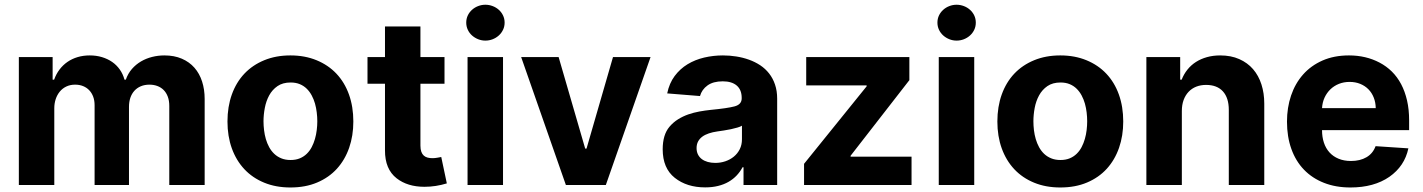

<svg xmlns="http://www.w3.org/2000/svg" viewBox="-20 -789 6069 819"><path d="M60.4 -545.5H204.5V-449.2H210.9Q219.5 -473.4 234 -492.5Q248.6 -511.7 267.9 -525Q287.3 -538.4 311.3 -545.5Q335.2 -552.6 362.9 -552.6Q391 -552.6 415.1 -545.3Q439.3 -538 458.5 -524.7Q477.6 -511.4 491.1 -492.2Q504.6 -473 511 -449.2H516.7Q525.9 -475.5 542.8 -494.9Q559.7 -514.2 581.5 -527Q603.3 -539.8 628.9 -546.2Q654.5 -552.6 681.1 -552.6Q723.4 -552.6 755.5 -538.7Q787.6 -524.9 809.3 -500.2Q831 -475.5 842 -441.4Q853 -407.3 853 -366.8V0H702.1V-337Q702.1 -359.7 695.7 -376.8Q689.3 -393.8 677.9 -405.2Q666.5 -416.5 651.1 -422.2Q635.7 -427.9 617.5 -427.9Q596.9 -427.9 580.6 -421Q564.3 -414.1 553.1 -401.6Q541.9 -389.2 536 -371.8Q530.2 -354.4 530.2 -333.1V0H383.5V-340.2Q383.5 -360.4 377.5 -376.6Q371.4 -392.8 360.6 -404.1Q349.8 -415.5 334.5 -421.7Q319.2 -427.9 300.4 -427.9Q279.1 -427.9 262.4 -419.7Q245.7 -411.6 234.6 -397.7Q223.4 -383.9 217.5 -365.8Q211.6 -347.7 211.6 -327.4V0H60.4Z M1218.8 -552.6Q1280.5 -552.6 1330.3 -532.1Q1380 -511.7 1415 -474.8Q1449.9 -437.9 1468.6 -385.8Q1487.2 -333.8 1487.2 -270.6Q1487.2 -209.9 1469.3 -158.4Q1451.3 -106.9 1417.1 -69.2Q1382.8 -31.6 1332.9 -10.5Q1283 10.7 1218.8 10.7Q1156.6 10.7 1106.9 -9.8Q1057.2 -30.2 1022.4 -67.3Q987.6 -104.4 968.9 -156.2Q950.3 -208.1 950.3 -270.6Q950.3 -333.8 968.9 -385.8Q987.6 -437.9 1022.5 -474.8Q1057.5 -511.7 1107.2 -532.1Q1157 -552.6 1218.8 -552.6ZM1104 -271.7Q1104 -253.2 1106.4 -233.7Q1108.7 -214.1 1114 -195.8Q1119.3 -177.6 1128.2 -161.2Q1137.1 -144.9 1149.9 -132.8Q1162.6 -120.7 1179.9 -113.6Q1197.1 -106.5 1219.5 -106.5Q1241.8 -106.5 1258.9 -113.6Q1275.9 -120.7 1288.5 -133Q1301.1 -145.2 1309.7 -161.6Q1318.2 -177.9 1323.5 -196.4Q1328.8 -214.8 1331.1 -234.2Q1333.5 -253.6 1333.5 -271.7Q1333.5 -290.1 1331.1 -309.5Q1328.8 -328.8 1323.7 -347.1Q1318.5 -365.4 1309.8 -381.7Q1301.1 -398.1 1288.5 -410.5Q1275.9 -422.9 1258.9 -430Q1241.8 -437.1 1219.5 -437.1Q1186.1 -437.1 1163.7 -421.7Q1141.3 -406.2 1128.2 -382.1Q1115.1 -358 1109.6 -328.7Q1104 -299.4 1104 -271.7Z M1547.6 -545.5H1622.2V-676.1H1773.4V-545.5H1876.1V-431.8H1773.4V-167.6Q1773.4 -152 1777.2 -141.7Q1780.9 -131.4 1787.6 -125.4Q1794.4 -119.3 1803.8 -116.8Q1813.2 -114.3 1824.6 -114.3Q1835.2 -114.3 1845.9 -116.3Q1856.5 -118.3 1862.2 -119.3L1886 -6.7Q1862.6 0.4 1838.8 4.1Q1815 7.8 1790.5 7.8Q1718.4 7.8 1671.9 -28.4Q1621.8 -67.5 1622.2 -147.7V-431.8H1547.6Z M1974.4 0V-545.5H2125.7V0ZM1968.8 -692.5Q1968.8 -709.2 1975.5 -723.2Q1982.2 -737.2 1993.6 -747.3Q2005 -757.5 2019.7 -763.1Q2034.4 -768.8 2050.4 -768.8Q2066.4 -768.8 2081.3 -763.1Q2096.2 -757.5 2107.6 -747.3Q2119 -737.2 2125.7 -723.2Q2132.5 -709.2 2132.5 -692.5Q2132.5 -675.8 2125.7 -661.8Q2119 -647.7 2107.4 -637.4Q2095.9 -627.1 2081.1 -621.4Q2066.4 -615.8 2050.4 -615.8Q2034.4 -615.8 2019.7 -621.6Q2005 -627.5 1993.6 -637.6Q1982.2 -647.7 1975.5 -661.9Q1968.8 -676.1 1968.8 -692.5Z M2203.1 -545.5H2362.9L2476.2 -155.2H2481.9L2594.8 -545.5H2755L2564.3 0H2393.8Z M2835.6 -248.2Q2851.9 -267.4 2872.5 -280.2Q2893.1 -293 2916 -301Q2938.9 -308.9 2963.4 -313.4Q2987.9 -317.8 3011.7 -320.3Q3082.7 -327.1 3113.3 -335.2Q3143.8 -343.4 3143.8 -369.3V-371.4Q3143.8 -405.9 3122.7 -424Q3101.6 -442.1 3062.9 -442.1Q3022 -442.1 2997.9 -424.5Q2973.7 -407 2965.9 -379.3L2826 -390.6Q2834.9 -433.9 2857.8 -464.7Q2880.7 -495.4 2912.8 -514.9Q2945 -534.4 2983.8 -543.5Q3022.7 -552.6 3063.6 -552.6Q3092.7 -552.6 3120.9 -548.1Q3149.1 -543.7 3174.9 -534.4Q3200.6 -525.2 3222.7 -510.7Q3244.7 -496.1 3260.8 -475.5Q3277 -454.9 3286 -428.1Q3295.1 -401.3 3295.1 -367.9V0H3151.6V-75.6H3147.4Q3137.4 -56.5 3122.5 -40.7Q3107.6 -24.9 3087.9 -13.5Q3068.2 -2.1 3043.1 4.1Q3018.1 10.3 2987.9 10.3Q2909.8 10.3 2858.3 -30.5Q2806.8 -71.4 2806.8 -152.3Q2806.8 -214.1 2835.6 -248.2ZM2951.3 -157.3Q2951.3 -142 2957.2 -130.1Q2963.1 -118.3 2973.7 -110.3Q2984.4 -102.3 2999.1 -98.2Q3013.8 -94.1 3031.2 -94.1Q3053.6 -94.1 3074 -101Q3094.5 -108 3110.3 -120.9Q3126.1 -133.9 3135.5 -152.5Q3144.9 -171.2 3144.9 -195V-252.8Q3138.5 -248.6 3125.7 -244.9Q3112.9 -241.1 3098 -237.9Q3083.1 -234.7 3067.6 -232.4Q3052.2 -230.1 3039.8 -228.3Q3019.9 -225.5 3003.6 -220Q2987.2 -214.5 2975.7 -206Q2964.1 -197.4 2957.7 -185.4Q2951.3 -173.3 2951.3 -157.3Z M3409.8 0V-90.2L3676.8 -420.8V-424.7H3419V-545.5H3859V-447.1L3608.3 -124.6V-120.7H3868.3V0Z M3984.4 0V-545.5H4135.7V0ZM3978.7 -692.5Q3978.7 -709.2 3985.4 -723.2Q3992.2 -737.2 4003.6 -747.3Q4014.9 -757.5 4029.7 -763.1Q4044.4 -768.8 4060.4 -768.8Q4076.3 -768.8 4091.3 -763.1Q4106.2 -757.5 4117.5 -747.3Q4128.9 -737.2 4135.7 -723.2Q4142.4 -709.2 4142.4 -692.5Q4142.4 -675.8 4135.7 -661.8Q4128.9 -647.7 4117.4 -637.4Q4105.8 -627.1 4091.1 -621.4Q4076.3 -615.8 4060.4 -615.8Q4044.4 -615.8 4029.7 -621.6Q4014.9 -627.5 4003.6 -637.6Q3992.2 -647.7 3985.4 -661.9Q3978.7 -676.1 3978.7 -692.5Z M4502.8 -552.6Q4564.6 -552.6 4614.3 -532.1Q4664.1 -511.7 4699 -474.8Q4734 -437.9 4752.7 -385.8Q4771.3 -333.8 4771.3 -270.6Q4771.3 -209.9 4753.4 -158.4Q4735.4 -106.9 4701.2 -69.2Q4666.9 -31.6 4617 -10.5Q4567.1 10.7 4502.8 10.7Q4440.7 10.7 4391 -9.8Q4341.3 -30.2 4306.5 -67.3Q4271.7 -104.4 4253 -156.2Q4234.4 -208.1 4234.4 -270.6Q4234.4 -333.8 4253 -385.8Q4271.7 -437.9 4306.6 -474.8Q4341.6 -511.7 4391.3 -532.1Q4441.1 -552.6 4502.8 -552.6ZM4388.1 -271.7Q4388.1 -253.2 4390.4 -233.7Q4392.8 -214.1 4398.1 -195.8Q4403.4 -177.6 4412.3 -161.2Q4421.2 -144.9 4433.9 -132.8Q4446.7 -120.7 4464 -113.6Q4481.2 -106.5 4503.6 -106.5Q4525.9 -106.5 4543 -113.6Q4560 -120.7 4572.6 -133Q4585.2 -145.2 4593.8 -161.6Q4602.3 -177.9 4607.6 -196.4Q4612.9 -214.8 4615.2 -234.2Q4617.5 -253.6 4617.5 -271.7Q4617.5 -290.1 4615.2 -309.5Q4612.9 -328.8 4607.8 -347.1Q4602.6 -365.4 4593.9 -381.7Q4585.2 -398.1 4572.6 -410.5Q4560 -422.9 4543 -430Q4525.9 -437.1 4503.6 -437.1Q4470.2 -437.1 4447.8 -421.7Q4425.4 -406.2 4412.3 -382.1Q4399.1 -358 4393.6 -328.7Q4388.1 -299.4 4388.1 -271.7Z M4870 -545.5H5014.2V-449.2H5020.6Q5029.8 -473 5045.3 -492.2Q5060.7 -511.4 5081.5 -524.7Q5102.3 -538 5128.4 -545.3Q5154.5 -552.6 5184.7 -552.6Q5231.2 -552.6 5266.3 -536.9Q5301.5 -521.3 5325.1 -494Q5348.7 -466.6 5360.8 -429Q5372.9 -391.3 5372.9 -347.3V0H5221.6V-320.3Q5221.6 -371.4 5196.6 -399.1Q5171.5 -426.8 5124.6 -426.8Q5101.9 -426.8 5082.9 -419.4Q5063.9 -411.9 5050.2 -397.5Q5036.6 -383.2 5028.9 -362.6Q5021.3 -342 5021.3 -315.3V0H4870Z M5469.8 -270.2Q5469.8 -329.9 5487.2 -381.4Q5504.6 -432.9 5538.4 -471.1Q5572.1 -509.2 5621.4 -530.9Q5670.8 -552.6 5734.4 -552.6Q5806.5 -552.6 5864.7 -522Q5893.8 -506.7 5917.1 -483.8Q5940.3 -460.9 5956.7 -430Q5973 -399.1 5981.9 -360.6Q5990.8 -322.1 5990.8 -275.6V-234H5619.3V-233.7Q5619.3 -204.5 5627.3 -180.4Q5635.3 -156.2 5651.1 -138.8Q5666.9 -121.4 5690 -111.9Q5713.1 -102.3 5742.9 -102.3Q5781.6 -102.3 5808.9 -118.3Q5836.3 -134.2 5847.7 -165.5L5987.6 -156.2Q5971.6 -80.3 5906.6 -34.8Q5840.9 10.7 5740.4 10.7Q5677.6 10.7 5627.5 -9.1Q5577.4 -28.8 5542.3 -65.2Q5507.1 -101.6 5488.5 -153.6Q5469.8 -205.6 5469.8 -270.2ZM5619.3 -327.8H5848.4Q5848 -352.3 5839.8 -372.9Q5831.7 -393.5 5817.1 -408.2Q5802.6 -422.9 5782.1 -431.3Q5761.7 -439.6 5736.9 -439.6Q5712.4 -439.6 5691.4 -431.3Q5670.5 -422.9 5655 -408Q5639.6 -393.1 5630.1 -372.7Q5620.7 -352.3 5619.3 -327.8Z"/></svg>

Font: Inter P
Style: Bold
Weight: 700
Designer: Rasmus Andersson
Foundry: rsms
Version: Version 3.018;git-588b23468